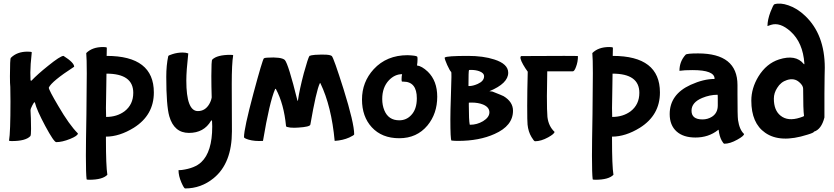

<svg xmlns="http://www.w3.org/2000/svg" viewBox="-20 -753 4701 1082"><path d="M235 -43Q187 -133 177 -174Q176 -177 175 -177Q171 -177 162 -159Q152 -141 152 -130Q152 -127 154 -87Q155 -48 155 -26Q155 10 151 14Q125 42 46 42Q31 42 31 39Q39 -7 39 -182Q39 -246 38 -263Q36 -280 36 -323Q36 -422 41 -427Q76 -462 135 -462Q159 -462 159 -458Q151 -385 151 -344Q151 -310 152 -301Q154 -298 156 -298Q157 -298 158 -299Q191 -334 251 -382Q320 -438 338 -438Q398 -400 398 -377Q270 -294 255 -259Q255 -246 309 -155Q370 -50 419 -1Q419 12 375 30Q330 48 297 48Q284 48 235 -43Z M577 32Q577 182 585 232Q558 260 483 260Q468 260 468 257Q464 225 464 125Q464 56 467 -110Q469 -276 469 -340Q469 -423 466 -454Q500 -488 561 -488Q577 -488 582 -485L581 -438Q847 -438 847 -232Q847 -104 734 -33Q653 17 577 17ZM580 -338 579 -270Q577 -193 577 -144L578 -94Q639 -94 682 -126Q731 -164 731 -230Q731 -338 580 -338Z M1175 -69Q1175 -75 1172 -75Q1171 -75 1169 -72Q1129 -4 1045 -4Q961 -4 934 -98Q917 -158 917 -320Q917 -385 928 -436Q928 -441 952 -448Q980 -457 1009 -457Q1028 -457 1041 -452Q1030 -353 1030 -299Q1030 -127 1095 -127Q1136 -127 1159 -166Q1170 -185 1173 -204Q1171 -267 1171 -325Q1171 -412 1176 -417Q1203 -444 1279 -444Q1294 -444 1294 -441Q1286 -394 1286 -279L1287 -13Q1287 167 1184 251Q1113 309 1023 309Q1017 309 1002 275Q986 238 986 206Q998 206 1004 205Q1078 195 1114 161Q1176 103 1176 -40Z M1782 -283Q1784 -288 1786 -283Q1848 -154 1866 41Q1912 38 1948 22Q1976 9 1976 4Q1976 -59 1916 -251Q1860 -428 1850 -437Q1837 -449 1756 -444Q1732 -442 1724 -438Q1716 -427 1692 -340Q1668 -249 1659 -187Q1658 -181 1656 -187Q1605 -393 1585 -415Q1565 -433 1485 -428Q1470 -427 1467 -424Q1459 -416 1408 -226Q1355 -28 1355 20Q1355 26 1381 34Q1415 44 1462 41Q1499 -179 1530 -250Q1532 -255 1535 -251Q1580 -167 1592 -42Q1592 -37 1616 -34Q1639 -32 1661 -34Q1727 -38 1729 -51Q1762 -241 1782 -283Z M2075 -36Q2020 -96 2020 -192Q2020 -291 2086 -363Q2159 -442 2277 -442Q2325 -440 2331 -434Q2333 -432 2333 -420Q2333 -402 2330 -384Q2357 -381 2391 -349Q2444 -297 2444 -208Q2444 -113 2389 -46Q2329 26 2230 26Q2132 26 2075 -36ZM2253 -293H2245Q2243 -297 2243 -306Q2243 -323 2246 -335Q2205 -335 2172 -301Q2134 -261 2134 -195Q2134 -160 2146 -131Q2169 -75 2230 -75Q2270 -75 2297 -104Q2329 -137 2329 -199Q2329 -293 2253 -293Z M2623 -358Q2620 -354 2620 -269Q2620 -268 2623 -268Q2645 -268 2672 -280Q2708 -296 2708 -323Q2708 -342 2680 -352Q2660 -359 2635 -359Q2624 -359 2623 -358ZM2702 -164Q2675 -175 2637 -175Q2623 -175 2622 -174Q2622 -174 2622 -159Q2622 -77 2627 -51Q2628 -50 2630 -50Q2668 -50 2702 -70Q2738 -92 2738 -120Q2738 -149 2702 -164ZM2521 -212Q2524 -296 2524 -319Q2524 -346 2523 -347Q2515 -354 2500 -387Q2486 -419 2486 -427Q2486 -429 2487 -429Q2497 -438 2618 -438Q2703 -438 2765 -418Q2844 -393 2844 -343Q2844 -283 2738 -239Q2755 -237 2755 -237Q2811 -215 2818 -211Q2871 -179 2871 -129Q2871 -44 2767 2Q2681 41 2561 41Q2541 41 2524 39Q2518 32 2518 -82Q2518 -127 2521 -212Z M3226 -376Q3217 -351 3208 -351H3064Q3062 -203 3062 -212Q3062 -126 3065 -94Q3071 -42 3105 -10Q3105 1 3069 21Q3029 43 2995 43Q2989 43 2975 19Q2957 -11 2953 -51Q2951 -67 2951 -157Q2951 -233 2954 -349Q2940 -368 2928 -389Q2905 -430 2917 -437Q3237 -439 3237 -437Q3237 -404 3226 -376Z M3429 32Q3429 182 3437 232Q3410 260 3335 260Q3320 260 3320 257Q3316 225 3316 125Q3316 56 3319 -110Q3321 -276 3321 -340Q3321 -423 3318 -454Q3352 -488 3413 -488Q3429 -488 3434 -485L3433 -438Q3699 -438 3699 -232Q3699 -104 3586 -33Q3505 17 3429 17ZM3432 -338 3431 -270Q3429 -193 3429 -144L3430 -94Q3491 -94 3534 -126Q3583 -164 3583 -230Q3583 -338 3432 -338Z M4136 -223Q4136 -98 4139 -77Q4147 -22 4173 2Q4173 13 4135 34Q4094 57 4062 57Q4057 57 4047 39Q4034 15 4030 -20Q4030 -22 4029 -22Q4028 -22 4026 -20Q3973 22 3899 22Q3831 22 3793 -12Q3754 -47 3754 -110Q3754 -221 3872 -275Q3945 -308 4005 -308Q4006 -308 4007 -309Q4007 -358 3883 -358Q3834 -358 3810 -354H3809Q3809 -407 3844 -445Q3851 -452 3914 -452Q4136 -452 4136 -274ZM4025 -197Q4025 -219 4024 -219Q3980 -219 3937 -201Q3877 -176 3877 -129Q3877 -80 3939 -80Q3968 -80 3992 -95Q4025 -116 4025 -159Z M4379 -101Q4341 -131 4341 -197Q4341 -229 4360 -258Q4380 -291 4415 -302Q4456 -315 4484 -290Q4506 -271 4506 -253Q4506 -133 4511 -100Q4511 -97 4488 -90Q4420 -68 4379 -101ZM4512 -391Q4511 -390 4509 -393Q4464 -448 4370 -418Q4299 -395 4254 -322Q4214 -256 4214 -186Q4214 -59 4292 -5Q4377 55 4530 6Q4567 -5 4567 -11Q4609 -24 4626 -91V-225Q4626 -283 4627 -324Q4628 -365 4628 -371Q4628 -559 4517 -664Q4473 -706 4423 -723Q4377 -739 4344 -729Q4338 -727 4322 -686Q4305 -641 4305 -606L4325 -613Q4376 -629 4435 -576Q4505 -513 4513 -395Q4513 -391 4512 -391Z"/></svg>

Font: Bubblegum Sans
Style: Regular
Weight: 400
Designer: Angel Koziupa and Alejandro Paul
Foundry: Angel Koziupa and Alejandro Paul
Version: Version 1.001